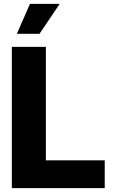

<svg xmlns="http://www.w3.org/2000/svg" viewBox="-20 -969 582 989"><path d="M41 0V-727.5H216.3V-143.1H519.5V0ZM66.9 -794.9 134.3 -949.2H287.6L183.6 -794.9Z"/></svg>

Font: Inter Tight ExtraBold
Style: Regular
Weight: 800
Designer: Rasmus Andersson
Foundry: rsms
Version: Version 3.004; ttfautohint (v1.8.4.7-5d5b)